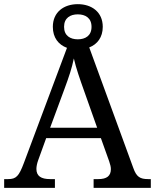

<svg xmlns="http://www.w3.org/2000/svg" viewBox="-20 -903 745 923"><path d="M0 0H244V-42H221C177 -42 155 -57 155 -91C155 -102 158 -118 164 -134L202 -239H465L505 -127C510 -112 513 -101 513 -90C513 -57 493 -42 453 -42H430V0H705V-42H692C653 -42 636 -53 621 -95L409 -675C448 -690 474 -724 474 -774C474 -845 421 -883 354 -883C287 -883 234 -845 234 -774C234 -722 261 -688 302 -673L95 -120C71 -56 58 -42 19 -42H0ZM354 -714C318 -714 288 -731 288 -774C288 -817 318 -834 354 -834C390 -834 420 -817 420 -774C420 -731 390 -714 354 -714ZM221 -289 289 -473C312 -535 325 -574 335 -622C346 -574 364 -523 385 -464L447 -289Z"/></svg>

Font: Noto Serif Devanagari
Style: Regular
Weight: 400
Designer: Universal Thirst, Indian Type Foundry and the Monotype Design Team
Foundry: Monotype Imaging Inc.
Version: Version 2.004